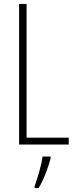

<svg xmlns="http://www.w3.org/2000/svg" viewBox="-20 -734 387 975"><path d="M77 0H329V-35H115V-714H77ZM237 71V61H196C192 101 169 175 156 211V221H176C203 177 224 118 237 71Z"/></svg>

Font: Noto Sans Thai Looped ExtraCondensed ExtraLight
Style: Regular
Weight: 200
Width: 2
Designer: Sasikarn Vongin, Ben Mitchell
Foundry: The Fontpad Ltd
Version: Version 1.001